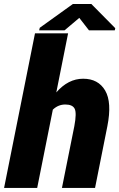

<svg xmlns="http://www.w3.org/2000/svg" viewBox="-23 -926 588 946"><path d="M386.7 -538.1Q460.9 -538.1 495.1 -480Q529.3 -421.9 505.9 -303.7L445.3 0H282.2L343.3 -304.7Q355.5 -370.1 344.7 -390.6Q334 -411.1 298.8 -411.1Q263.7 -411.1 237.3 -385.7L160.2 0H-2.9L149.4 -761.7H312.5L254.4 -470.7Q313 -538.1 386.7 -538.1ZM544.9 -787.1 542.5 -776.4H415.5L367.7 -837.9L294.9 -776.4H169.9L172.9 -789.1L335.9 -906.2H427.2Z"/></svg>

Font: Roboto-BlackItalic
Style: Italic
Weight: 900
Italic angle: -12°
Designer: Google
Version: Version 1.100141; 2013